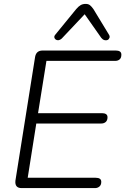

<svg xmlns="http://www.w3.org/2000/svg" viewBox="-20 -964 642 984"><path d="M91 0Q73 0 65 -9.5Q57 -19 59 -38L160 -673Q163 -689 172.5 -697Q182 -705 198 -705H574Q587 -705 594.5 -700Q602 -695 602 -684Q602 -667 593 -659.5Q584 -652 571 -652H218L175 -384H503Q516 -384 523.5 -379Q531 -374 531 -363Q531 -347 522 -339Q513 -331 499 -331H166L122 -53H470Q484 -53 491.5 -48Q499 -43 499 -32Q499 -16 489.5 -8Q480 0 467 0ZM296 -766Q288 -759 280 -758Q272 -757 266 -761Q260 -765 258.5 -772Q257 -779 264 -787L371 -918Q382 -931 393 -937.5Q404 -944 419 -944Q433 -944 441.5 -937Q450 -930 459 -917L538 -787Q544 -778 541 -770Q538 -762 531 -759Q524 -756 515 -758.5Q506 -761 499 -770L414 -891Z"/></svg>

Font: Nunito ExtraLight Light
Style: Italic
Weight: 300
Italic angle: -9°
Version: Version 3.602